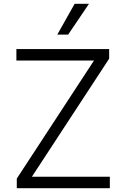

<svg xmlns="http://www.w3.org/2000/svg" viewBox="-20 -984 658 1004"><path d="M279.5 -802.9H336.3L445.3 -964.1H370.4ZM67.8 0H554.3V-59.7H146.7L550.8 -677.2V-727.3H65.7V-667.6H471.6L67.8 -50.1Z"/></svg>

Font: TID UI Light
Style: Regular
Weight: 300
Designer: The TID Project Authors
Foundry: Bakken & Bæck
Version: Version 1.001;hotconv 1.0.109;makeotfexe 2.5.65596